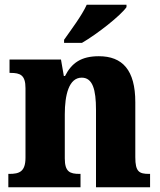

<svg xmlns="http://www.w3.org/2000/svg" viewBox="-20 -786 673 806"><path d="M249 -619V-606H324C388 -643 487 -721 511 -756V-766H344C324 -721 277 -659 249 -619ZM15 0H318V-56H314C273 -56 252 -65 252 -121V-306C252 -387 269 -460 323 -460C369 -460 383 -410 383 -325V0H610V-56H606C564 -56 548 -65 548 -126V-357C548 -492 494 -550 395 -550C321 -550 281 -522 253 -467H248L236 -536H20V-480H24C65 -480 87 -471 87 -416V-124C87 -65 61 -56 19 -56H15Z"/></svg>

Font: Noto Serif Bengali SemiCondensed ExtraBold
Style: Regular
Weight: 800
Width: 4
Designer: Juan Bruce, Universal Thirst, Indian Type Foundry and the Monotype Design Team.
Foundry: Monotype Imaging Inc.
Version: Version 2.003